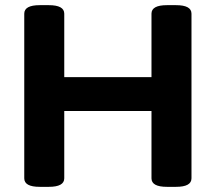

<svg xmlns="http://www.w3.org/2000/svg" viewBox="-20 -722 836 744"><path d="M134 2Q74 2 74 -31V-669Q74 -702 134 -702H169Q229 -702 229 -669V-423H567V-669Q567 -702 627 -702H662Q722 -702 722 -669V-31Q722 2 662 2H627Q567 2 567 -31V-292H229V-31Q229 2 169 2Z"/></svg>

Font: Asap Semi Expanded
Style: Bold
Weight: 700
Width: 6
Designer: Pablo Cosgaya
Foundry: Omnibus-Type
Version: Version 3.001; ttfautohint (v1.8.4.7-5d5b)